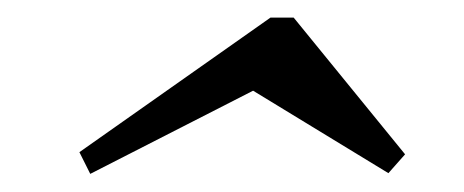

<svg xmlns="http://www.w3.org/2000/svg" viewBox="-20 -443 517 214"><path d="M80.6 -249.2 68.5 -273.4 281.5 -423.4H307.3L431.5 -271L412.9 -250L262.1 -341.9Z"/></svg>

Font: Playfair 5pt SemiExpanded Light 12pt
Style: Italic
Weight: 300
Italic angle: -15.6°
Version: Version 2.000;gftools[0.9.28]